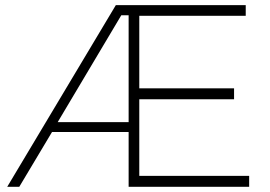

<svg xmlns="http://www.w3.org/2000/svg" viewBox="-20 -719 1041 739"><path d="M7.8 0 425.8 -699.2H925.8V-658.2H516.1V-378.9H880.9V-336.9H516.1V-42H939V0H475.1V-210.9H180.2L54.2 0ZM202.1 -249H475.1V-660.2H446.8Z"/></svg>

Font: Montserrat Ultra Light
Style: Regular
Weight: 200
Designer: Julieta Ulanovsky
Foundry: Julieta Ulanovsky
Version: Version 3.001;PS 003.001;hotconv 1.0.70;makeotf.lib2.5.58329